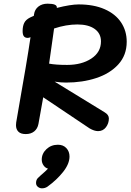

<svg xmlns="http://www.w3.org/2000/svg" viewBox="-20 -723 715 1044"><path d="M339 -274Q310 -274 277 -279L548 -113Q572 -99 572 -79Q572 -52 556 -31Q540 -10 513 -10Q493 -10 467 -25L215 -194L189 -49Q184 -23 166 -8.5Q148 6 120 6Q93 6 80 -7Q67 -20 67 -42Q67 -52 68 -57Q84 -147 98 -231L119 -352Q135 -447 146 -521L144 -520Q137 -517 130 -517Q117 -517 110 -525.5Q103 -534 103 -554Q103 -580 111.5 -598Q120 -616 144 -628Q156 -634 164 -637L165 -645Q169 -672 189 -687.5Q209 -703 239 -703Q292 -703 289 -681V-680Q365 -699 408 -699Q490 -699 549 -673Q608 -647 638.5 -601Q669 -555 669 -496Q669 -423 623.5 -373Q578 -323 503 -298.5Q428 -274 339 -274ZM274 -568 269 -532 247 -377Q283 -370 345 -370Q424 -370 476.5 -404.5Q529 -439 529 -498Q529 -541 495 -565.5Q461 -590 401 -590Q340 -590 274 -568ZM358 128Q358 168 323 212Q288 256 238 292Q225 301 208 301Q196 301 186 293Q176 285 176 272Q176 255 186 245L203 229Q228 208 241 194Q226 190 216.5 176Q207 162 207 145Q207 112 232.5 88Q258 64 295 64Q324 64 341 82.5Q358 101 358 128Z"/></svg>

Font: Mali SemiBold
Style: Italic
Weight: 600
Italic angle: -10°
Version: Version 1.000; ttfautohint (v1.6)